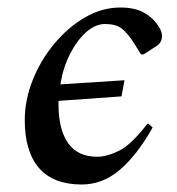

<svg xmlns="http://www.w3.org/2000/svg" viewBox="-20 -482 471 512"><path d="M198 10Q122 10 84 -34Q46 -78 46 -162Q46 -215 67 -268Q88 -321 124.5 -365Q161 -409 206.5 -435.5Q252 -462 301 -462Q339 -462 363.5 -448.5Q388 -435 402 -413Q408 -404 410 -398Q412 -392 412 -385Q412 -378 408.5 -371Q405 -364 397 -359L363 -337H356L336 -369Q320 -394 304.5 -406Q289 -418 260 -418Q234 -418 209.5 -396Q185 -374 166.5 -337.5Q148 -301 141 -257L312 -268L304 -225L136 -213Q136 -209 136 -204Q136 -137 161.5 -100.5Q187 -64 239 -64Q265 -64 297.5 -80Q330 -96 373 -152H376L387 -142Q346 -69 300 -29.5Q254 10 198 10Z"/></svg>

Font: Spectral Medium
Style: Italic
Weight: 500
Italic angle: -10°
Designer: Jean-Baptiste Levee
Foundry: Production Type
Version: Version 2.001